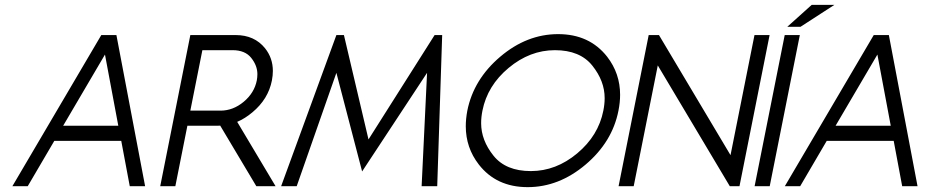

<svg xmlns="http://www.w3.org/2000/svg" viewBox="-20 -770 3846 794"><path d="M481.4 -187.5H204.6L94.7 0H31.2L398.9 -625H461.4L580.1 0H516.6ZM241.2 -250H469.2L414.1 -544.4Z M954.6 -625Q1032.2 -625 1076.2 -570.3Q1108.4 -529.8 1108.4 -476.6Q1108.4 -458 1104.5 -437.5Q1089.4 -359.9 1023.4 -305.2Q993.2 -279.8 960.9 -266.1L1119.6 0H1040L890.6 -250.5L879.9 -250H754.9L705.1 0H642.6L767.1 -625ZM941.9 -562.5H816.9L767.1 -312.5H892.1Q943.8 -312.5 987.8 -349.1Q1031.7 -385.7 1042 -437.5Q1044.4 -450.7 1044.4 -463.4Q1044.4 -498.5 1019 -530.5Q993.7 -562.5 941.9 -562.5Z M1477.5 -61 1371.1 -468.8 1207 0H1142.6L1371.1 -625H1402.3L1503.9 -193.4L1777.3 -625H1808.6L1788.1 0H1723.6L1746.1 -468.8Z M2162.1 3.9Q2032.7 3.9 1960 -89.8Q1906.2 -159.2 1906.2 -248Q1906.2 -278.8 1912.6 -312.5Q1938.5 -441.9 2048.6 -535.4Q2158.7 -628.9 2288.1 -628.9Q2417.5 -628.9 2490.7 -535.6Q2544.4 -466.3 2544.4 -377.9Q2544.4 -346.7 2537.6 -312.5Q2512.2 -183.1 2401.9 -89.6Q2291.5 3.9 2162.1 3.9ZM2175.3 -62.5Q2279.3 -62.5 2366.9 -135.7Q2454.6 -209 2475.1 -312.5Q2480.5 -339.4 2480.5 -364.3Q2480.5 -435.1 2429.4 -498.8Q2378.4 -562.5 2274.9 -562.5Q2171.4 -562.5 2083.5 -489.3Q1995.6 -416 1975.1 -312.5Q1969.7 -285.6 1969.7 -260.7Q1969.7 -189.9 2020.8 -126.2Q2071.8 -62.5 2175.3 -62.5Z M3001 -128.4 3100.1 -625H3162.6L3038.1 0H2998L2700.2 -499.5L2600.6 0H2538.1L2662.6 -625H2705.1Z M3163.1 0H3100.6L3225.1 -625H3287.6ZM3235.8 -659.2 3336.9 -750H3430.7L3290.5 -659.2Z M3675.8 -187.5H3398.9L3289.1 0H3225.6L3593.3 -625H3655.8L3774.4 0H3710.9ZM3435.5 -250H3663.6L3608.4 -544.4Z"/></svg>

Font: Juliett
Style: Italic
Weight: 400
Italic angle: -11.25°
Designer: GGBotNet
Foundry: GGBotNet
Version: 0.60